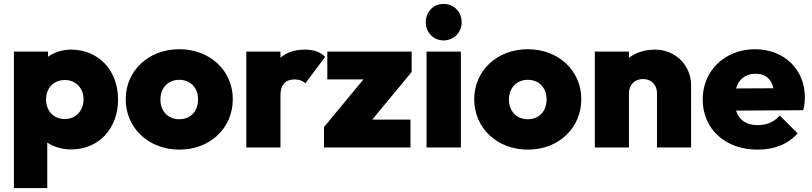

<svg xmlns="http://www.w3.org/2000/svg" viewBox="-20 -752 4139 979"><path d="M342 10C484 10 582 -97 582 -244C582 -392 484 -499 342 -499C298 -499 257 -485 225 -463V-489H51V207H221V-25C254 -3 297 10 342 10ZM215 -245C215 -304 254 -344 311 -344C366 -344 406 -303 406 -245C406 -187 366 -145 310 -145C254 -145 215 -186 215 -245Z M895 11C1051 11 1167 -99 1167 -246C1167 -392 1051 -501 894 -501C737 -501 621 -391 621 -246C621 -99 738 11 895 11ZM798 -244C798 -304 837 -345 894 -345C951 -345 990 -305 990 -245C990 -185 952 -144 894 -144C837 -144 798 -185 798 -244Z M1236 0H1410V-266C1410 -320 1436 -347 1482 -347C1507 -347 1525 -339 1537 -327L1638 -462C1614 -487 1580 -499 1534 -499C1483 -499 1443 -485 1410 -458V-489H1236Z M1632 -104V0H2073V-142H1878L2079 -385V-489H1649V-347H1833Z M2155 0H2330V-489H2155ZM2151 -639C2151 -587 2189 -546 2242 -546C2295 -546 2334 -587 2334 -639C2334 -691 2295 -732 2242 -732C2189 -732 2151 -691 2151 -639Z M2672 11C2828 11 2944 -99 2944 -246C2944 -392 2828 -501 2671 -501C2514 -501 2398 -391 2398 -246C2398 -99 2515 11 2672 11ZM2575 -244C2575 -304 2614 -345 2671 -345C2728 -345 2767 -305 2767 -245C2767 -185 2729 -144 2671 -144C2614 -144 2575 -185 2575 -244Z M3330 -276V0H3504V-316C3504 -418 3425 -499 3320 -499C3268 -499 3222 -484 3187 -457V-489H3013V0H3187V-276C3187 -321 3217 -349 3259 -349C3300 -349 3330 -321 3330 -276Z M3843 11C3929 11 3998 -17 4047 -72L3956 -163C3927 -130 3890 -114 3843 -114C3786 -114 3748 -140 3733 -188L4076 -190C4082 -217 4084 -237 4084 -256C4084 -398 3978 -501 3830 -501C3677 -501 3563 -392 3563 -245C3563 -94 3678 11 3843 11ZM3733 -301C3747 -349 3783 -376 3832 -376C3882 -376 3912 -351 3924 -302Z"/></svg>

Font: MV Cash ExtraBold
Style: Regular
Weight: 800
Designer: Rodrigo Fuenzalida
Foundry: fragTYPE
Version: Version 1.100;Glyphs 3.1.2 (3151)